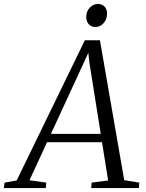

<svg xmlns="http://www.w3.org/2000/svg" viewBox="-80 -953 742 973"><path d="M-60.5 0 -57 -27.5 4.5 -38.5 350 -749H426.5L549.5 -40L626 -27.5L624 0H382L384.5 -27.5L468 -38.5L437 -232.5H158.5L69.5 -39.5L154.5 -27.5L152 0ZM178 -274.5H430.5L373.5 -633L367.5 -685.5L345 -636ZM404 -816Q390.5 -816 379.8 -822.2Q369 -828.5 363 -840.2Q357 -852 357 -868Q357.5 -896.5 375.5 -914.8Q393.5 -933 415.5 -933Q436.5 -933 449.8 -919.8Q463 -906.5 462.5 -883Q462 -854 444.2 -835Q426.5 -816 404 -816Z"/></svg>

Font: Merriweather 72pt Light
Style: Italic
Weight: 300
Italic angle: -7.8°
Version: Version 2.101